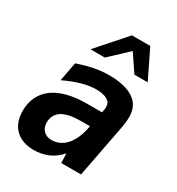

<svg xmlns="http://www.w3.org/2000/svg" viewBox="-195 -939 991 1075"><g transform="rotate(30 301.0 -401.5)"><path d="M179.2 -633.3H272L389.2 -743.2L463.4 -633.3H549.3L460 -816.9H341.3ZM185.1 14.2C217.8 14.2 251 7.8 279.3 -4.9C306.2 -16.6 331.1 -35.2 354 -61L356 0H483.9L543.9 -312C548.8 -337.4 551.3 -350.1 553.7 -369.1C556.2 -387.2 557.1 -400.9 557.1 -412.6C557.1 -460 541 -497.1 502.4 -522.9C465.8 -547.9 411.6 -560.1 344.2 -560.1C311 -560.1 281.2 -557.1 248.5 -550.8C215.8 -544.4 180.7 -534.7 144 -522L121.1 -399.9C163.1 -419.4 197.3 -432.6 229.5 -441.4C263.2 -450.7 292.5 -455.1 320.8 -455.1C351.1 -455.1 375.5 -450.2 392.1 -440.4C408.7 -430.7 417 -416.5 417 -397.9V-389.6C417 -388.7 416.5 -386.2 416 -383.8L412.1 -359.9H317.9C222.7 -359.9 149.4 -341.3 99.1 -304.7C48.3 -267.6 22.9 -212.4 22.9 -146.5C22.9 -100.1 35.6 -58.1 65.9 -28.3C95.2 0.5 136.7 14.2 185.1 14.2ZM244.6 -84C220.7 -84 205.1 -90.8 191.9 -104C178.7 -117.2 171.9 -133.3 171.9 -156.7C171.9 -189.5 185.5 -216.3 212.4 -233.4C239.3 -250.5 280.8 -258.8 336.9 -258.8H392.1C382.8 -201.2 363.3 -157.7 338.9 -129.4C313 -99.1 279.8 -84 244.6 -84Z"/></g></svg>

Font: Hack
Style: Bold Oblique
Weight: 700
Italic angle: -12°
Monospace: yes
Designer: Christopher Simpkins
Foundry: Christopher Simpkins
Version: Version 2.010